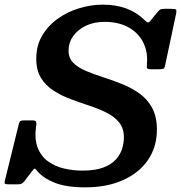

<svg xmlns="http://www.w3.org/2000/svg" viewBox="-50 -788 779 826"><path d="M245 -570Q245 -605 265 -633Q285 -661 320 -677.5Q355 -694 400 -694Q460 -694 502.5 -670.5Q545 -647 566 -605.8Q587 -564.5 582 -511.5Q580.5 -498.5 583.2 -494.2Q586 -490 602 -490H630Q646 -490 652 -492Q658 -494 660.5 -507.5L707.5 -728.5Q710.5 -743 707.2 -746.5Q704 -750 686.5 -750H656Q644 -750 639.5 -747.2Q635 -744.5 629.5 -738L600.5 -703Q591 -689.5 586 -691.2Q581 -693 570.5 -703Q539.5 -734 494.8 -751Q450 -768 392 -768Q343 -768 292.2 -753Q241.5 -738 199.5 -708.2Q157.5 -678.5 131.8 -635.5Q106 -592.5 106 -536Q106 -485.5 126.5 -452.5Q147 -419.5 180.5 -398Q214 -376.5 254.2 -361.5Q294.5 -346.5 334.8 -333.2Q375 -320 408.5 -303.2Q442 -286.5 462.5 -261.2Q483 -236 483 -197Q483 -175 476 -150.2Q469 -125.5 450 -103.5Q431 -81.5 395.8 -67.8Q360.5 -54 304 -54Q264.5 -54 225.5 -63Q186.5 -72 156 -94.2Q125.5 -116.5 111.2 -155Q97 -193.5 106.5 -252Q107 -261.5 104.5 -265.8Q102 -270 91.5 -270H52.5Q41.5 -270 37.2 -266.8Q33 -263.5 31 -254.5L-29.5 -9Q-32 1.5 -27.2 3.2Q-22.5 5 -9.5 5H26Q38.5 5 44.2 1.5Q50 -2 55 -8.5L87.5 -51Q96.5 -62.5 99.2 -62.5Q102 -62.5 110 -52.5Q136.5 -21 186.2 -1.5Q236 18 316 18Q409.5 18 479 -13Q548.5 -44 586.8 -100Q625 -156 625 -231Q625 -286.5 604.5 -324Q584 -361.5 550 -385.8Q516 -410 475.5 -426.2Q435 -442.5 394.5 -455.5Q354 -468.5 320 -482.8Q286 -497 265.5 -517.5Q245 -538 245 -570Z"/></svg>

Font: Besley SemiBold
Style: Italic
Weight: 600
Italic angle: -13°
Designer: Owen Earl
Foundry: indestructible type*
Version: Version 2.001